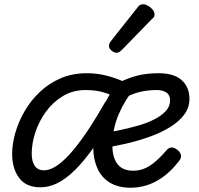

<svg xmlns="http://www.w3.org/2000/svg" viewBox="-20 -863 934 902"><path d="M37 -140Q37 -187 52 -239Q67 -291 95.5 -340.5Q124 -390 166.5 -430.5Q209 -471 264.5 -495Q320 -519 387 -519Q426 -519 461 -512Q496 -505 533.5 -491Q571 -477 616 -453Q569 -398 538.5 -328Q508 -258 508 -178Q508 -143 518.5 -116Q529 -89 550.5 -75Q572 -61 605 -61Q639 -61 666 -74.5Q693 -88 717.5 -110.5Q742 -133 764 -159Q777 -173 792 -169.5Q807 -166 818 -155Q829 -144 830.5 -132Q832 -120 820 -105Q783 -58 745 -31Q707 -4 669 7.5Q631 19 595 19Q534 19 494.5 -6Q455 -31 436.5 -74.5Q418 -118 418 -171Q418 -228 434.5 -282.5Q451 -337 475.5 -383.5Q500 -430 523 -465L536 -400Q506 -417 468.5 -428.5Q431 -440 382 -440Q322 -440 274.5 -411Q227 -382 194.5 -336.5Q162 -291 145.5 -239.5Q129 -188 129 -142Q129 -117 135.5 -99Q142 -81 154.5 -72Q167 -63 186 -63Q218 -63 253.5 -89Q289 -115 326 -160Q363 -205 401 -263Q439 -321 475 -385L544 -372Q482 -259 429.5 -183.5Q377 -108 332 -64Q287 -20 247.5 -1.5Q208 17 170 17Q103 17 70 -27Q37 -71 37 -140ZM870 -399Q870 -357 845 -324Q820 -291 777.5 -265Q735 -239 681.5 -220Q628 -201 571.5 -188Q515 -175 461 -167L469 -238Q503 -243 544.5 -252Q586 -261 627.5 -272.5Q669 -284 703.5 -301.5Q738 -319 758.5 -341Q779 -363 779 -392Q779 -417 761.5 -428.5Q744 -440 715 -440Q671 -440 630.5 -429.5Q590 -419 552 -394L539 -475Q578 -495 622 -507Q666 -519 726 -519Q798 -519 834 -486Q870 -453 870 -399ZM527 -615Q517 -615 504.5 -625Q492 -635 492 -646Q492 -652 494 -658Q496 -664 501 -670L623 -824Q631 -836 638 -839.5Q645 -843 653 -843Q663 -843 675.5 -836Q688 -829 697 -818Q706 -807 706 -796Q706 -788 703 -783Q700 -778 693 -773L554 -630Q540 -615 527 -615Z"/></svg>

Font: Playwrite AU QLD
Style: Regular
Weight: 400
Designer: Veronika Burian, José Scaglione
Foundry: TypeTogether
Version: Version 1.002